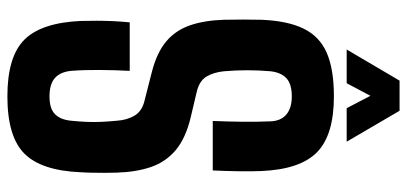

<svg xmlns="http://www.w3.org/2000/svg" viewBox="-290 -724 1022 481"><g transform="rotate(90 220.5 -483.0)"><path d="M221 9Q121.5 9 79 -33.5Q36.5 -76 32 -174.5Q31.5 -194 31.5 -215Q31.5 -236 32.5 -256.8Q33.5 -277.5 35.5 -297.5H157Q155 -259 154.8 -221.2Q154.5 -183.5 157 -151Q159.5 -124 174.8 -110.2Q190 -96.5 221 -96.5Q251.5 -96.5 265.5 -110.2Q279.5 -124 282 -151Q284 -171 284.8 -189Q285.5 -207 284.8 -225.5Q284 -244 282 -264.5Q280.5 -289.5 269.8 -308.5Q259 -327.5 234 -334L159.5 -353Q111 -365.5 83 -389.2Q55 -413 42.8 -449Q30.5 -485 29 -534Q28.5 -558.5 28.5 -581.2Q28.5 -604 29 -626.5Q31.5 -692 50.8 -732.2Q70 -772.5 111.2 -790.8Q152.5 -809 221 -809Q317.5 -809 360.8 -766.8Q404 -724.5 408 -626.5Q409 -603.5 408.5 -570Q408 -536.5 406.5 -505.5H282.5Q284 -541.5 284.5 -577.8Q285 -614 283.5 -650Q282.5 -676.5 266.2 -690Q250 -703.5 221 -703.5Q190 -703.5 175.5 -690Q161 -676.5 158 -650Q155.5 -621 155.5 -592Q155.5 -563 158 -534Q160.5 -508 171.2 -490Q182 -472 209 -465.5L274.5 -450Q326 -437.5 355.5 -412.8Q385 -388 397.8 -351Q410.5 -314 412 -264.5Q412.5 -248 412.5 -233.2Q412.5 -218.5 412.2 -204.2Q412 -190 411 -174.5Q407 -76 364.2 -33.5Q321.5 9 221 9ZM103.5 -841 181.5 -973.5H257L334.5 -841H250.5L219.5 -900.5L188 -841Z"/></g></svg>

Font: Big Shoulders Display Thin ExtraBold
Style: Regular
Weight: 800
Version: Version 2.002